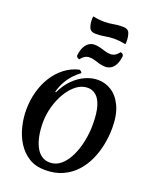

<svg xmlns="http://www.w3.org/2000/svg" viewBox="-224 -1399 1250 1547"><g transform="rotate(20 401.0 -625.0)"><path d="M357 25Q276 25 218 -11Q160 -47 122.5 -106.5Q85 -166 67.5 -237.5Q50 -309 50 -379Q50 -462 70.5 -536.5Q91 -611 129 -671Q167 -731 221 -772.5Q275 -814 342 -830Q350 -829 357.5 -822.5Q365 -816 366 -809Q337 -788 308.5 -758Q280 -728 257 -688Q234 -648 220 -597L227 -594Q259 -663 305.5 -709.5Q352 -756 406 -780Q460 -804 513 -804Q577 -804 631 -769Q685 -734 718.5 -662Q752 -590 752 -479Q752 -409 738 -337Q724 -265 694.5 -200Q665 -135 618.5 -84.5Q572 -34 507 -4.5Q442 25 357 25ZM373 -45Q426 -45 467 -80.5Q508 -116 536.5 -174.5Q565 -233 580 -305Q595 -377 595 -450Q595 -549 577 -607Q559 -665 527.5 -690.5Q496 -716 457 -716Q406 -716 361.5 -682Q317 -648 283 -591.5Q249 -535 230 -466.5Q211 -398 211 -330Q211 -272 220.5 -220.5Q230 -169 249.5 -129.5Q269 -90 299.5 -67.5Q330 -45 373 -45ZM313 -908Q303 -910 295.5 -915Q288 -920 286 -932Q292 -982 308.5 -1010Q325 -1038 346 -1049.5Q367 -1061 388 -1061Q415 -1061 440 -1054Q465 -1047 488 -1040Q511 -1033 531 -1033Q558 -1033 577 -1046.5Q596 -1060 606 -1076Q616 -1075 623.5 -1069.5Q631 -1064 633 -1052Q627 -1002 611 -974Q595 -946 573.5 -934.5Q552 -923 531 -923Q504 -923 479 -930Q454 -937 431.5 -944Q409 -951 388 -951Q361 -951 342 -937.5Q323 -924 313 -908ZM366 -1146Q323 -1146 310.5 -1175.5Q298 -1205 298 -1250Q298 -1256 299 -1261Q300 -1266 301 -1272Q327 -1266 351.5 -1263.5Q376 -1261 401 -1261Q438 -1261 473.5 -1268Q509 -1275 554 -1275Q598 -1275 610 -1245.5Q622 -1216 622 -1171Q622 -1165 621.5 -1160Q621 -1155 619 -1149Q593 -1155 569 -1157.5Q545 -1160 519 -1160Q482 -1160 446.5 -1153Q411 -1146 366 -1146Z"/></g></svg>

Font: Merienda
Style: Bold
Weight: 700
Designer: Eduardo Rodriguez Tunni
Foundry: Eduardo Rodriguez Tunni
Version: Version 2.001